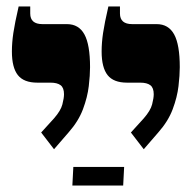

<svg xmlns="http://www.w3.org/2000/svg" viewBox="-20 -667 599 597"><path d="M427 -203 387 -255 427 -299Q448 -323 453 -342.5Q458 -362 458 -374Q458 -394 447.5 -402Q437 -410 416 -410H375Q333 -410 314.5 -433.5Q296 -457 296 -507Q296 -534 300.5 -564.5Q305 -595 317 -647H353V-625Q353 -592 391 -592H467Q504 -592 521.5 -560Q539 -528 539 -458Q539 -433 535 -399Q531 -365 517 -327.5Q503 -290 472 -255ZM148 -203 108 -255 148 -299Q169 -323 174 -342.5Q179 -362 179 -374Q179 -394 168.5 -402Q158 -410 137 -410H96Q54 -410 35.5 -433.5Q17 -457 17 -507Q17 -534 21.5 -564.5Q26 -595 38 -647H74V-625Q74 -592 112 -592H188Q225 -592 242.5 -560Q260 -528 260 -458Q260 -433 256 -399Q252 -365 238 -327.5Q224 -290 193 -255ZM205 -90 208 -148H366L363 -90Z"/></svg>

Font: Noto Serif Hebrew Condensed Black
Style: Regular
Weight: 900
Width: 3
Designer: Monotype Design Team
Foundry: Monotype Imaging Inc.
Version: Version 2.004; ttfautohint (v1.8.4.7-5d5b)